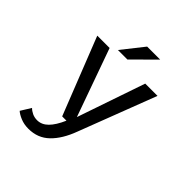

<svg xmlns="http://www.w3.org/2000/svg" viewBox="-231 -820 1172 1172"><g transform="rotate(45 355.0 -234.0)"><path d="M206.5 -500 363.5 -60.5 514 -500H620L428.5 0Q393.5 94.5 339.2 147Q285 199.5 204.5 199.5Q166.5 199.5 136 186.8Q105.5 174 89.5 159.5L130.5 93.5Q143 106.5 162.5 115.8Q182 125 205 125Q244 125 275.2 94Q306.5 63 334 0H297L100 -500ZM251 -527 362.5 -668H475L333 -527Z"/></g></svg>

Font: League Mono
Style: Regular
Weight: 400
Width: 6
Designer: Tyler Finck
Foundry: The League of Moveable Type / Tyler Finck
Version: Version 2.300;RELEASE